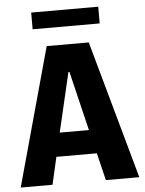

<svg xmlns="http://www.w3.org/2000/svg" viewBox="-58 -904 716 950"><g transform="rotate(-5 300.0 -429.0)"><path d="M6 0 195 -686H404L595 0H429L396 -136H195L164 0ZM291 -549 222 -254H367L296 -549ZM133 -775V-858H466V-775Z"/></g></svg>

Font: Chivo Mono
Style: Bold
Weight: 700
Monospace: yes
Designer: Hector Gatti
Foundry: Omnibus-Type
Version: Version 1.008; ttfautohint (v1.8.4.7-5d5b)